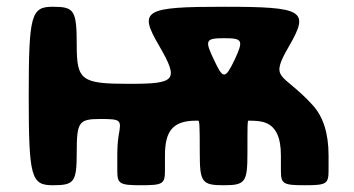

<svg xmlns="http://www.w3.org/2000/svg" viewBox="-20 -548 1046 568"><path d="M836 -413C896 -517 878 -528 643 -528C407 -528 389 -518 450 -414C510 -310 502 -300 362 -300C221 -300 207 -310 207 -414C207 -518 200 -528 136 -528C72 -528 65 -504 65 -264C65 -24 72 0 136 0C200 0 207 -9 207 -98C207 -187 213 -196 277 -196C340 -196 339 -193 331 -147C328 -129 327 -109 327 -88V-44C327 -4 333 0 398 0C462 0 468 -4 468 -44V-88C468 -159 490 -191 560 -191H566C570 -191 571 -182 571 -96C571 -9 577 0 642 0C706 0 712 -9 712 -96C712 -182 712 -191 715 -191H718C733 -191 747 -190 759 -187C798 -176 811 -139 811 -88V-44C811 -4 817 0 882 0C946 0 952 -4 952 -44V-88C952 -154 936 -203 905 -237C814 -337 775 -308 836 -413ZM613 -371C585 -429 588 -435 643 -435C698 -435 701 -429 674 -371C646 -313 640 -313 613 -371Z"/></svg>

Font: Asimov Print
Style: A
Weight: 500
Designer: Google
Version: Version 2.000980: 2014